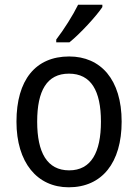

<svg xmlns="http://www.w3.org/2000/svg" viewBox="-20 -786 586 816"><path d="M415 -756V-766H312C290 -721 252 -661 219 -618V-606H275C320 -642 390 -718 415 -756ZM497 -269C497 -448 408 -546 274 -546C131 -546 50 -446 50 -269C50 -95 138 10 272 10C414 10 497 -95 497 -269ZM138 -269C138 -400 179 -473 273 -473C367 -473 409 -400 409 -269C409 -138 367 -62 274 -62C180 -62 138 -138 138 -269Z"/></svg>

Font: Noto Sans Bengali SemiCondensed
Style: Regular
Weight: 400
Width: 4
Designer: Jelle Bosma - Monotype Design Team
Foundry: Monotype Imaging Inc.
Version: Version 2.003